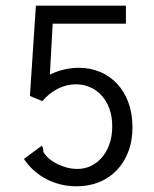

<svg xmlns="http://www.w3.org/2000/svg" viewBox="-20 -643 540 674"><path d="M106 -623H422V-560H165L155 -381Q204 -405 257 -405Q297 -405 331.5 -390.5Q366 -376 391.5 -348.5Q417 -321 431 -282.5Q445 -244 445 -196Q445 -148 430 -109.5Q415 -71 388.5 -44Q362 -17 326.5 -3Q291 11 249 11Q192 11 143.5 -14Q95 -39 64 -85L126 -131Q131 -128 131.5 -119Q132 -110 133 -108Q137 -101 147 -91Q157 -81 172.5 -72Q188 -63 208.5 -56.5Q229 -50 253 -50Q277 -50 299 -60.5Q321 -71 337.5 -90Q354 -109 364 -136.5Q374 -164 374 -199Q374 -234 364 -261.5Q354 -289 336.5 -308Q319 -327 296 -337Q273 -347 246 -347Q214 -347 183 -331.5Q152 -316 129 -288L85 -306Z"/></svg>

Font: Inconsolata
Style: Regular
Weight: 400
Designer: Raph Levien, Kirill Tkachev
Foundry: Cyreal
Version: Version 1.013